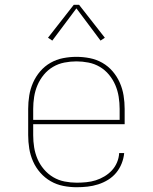

<svg xmlns="http://www.w3.org/2000/svg" viewBox="-20 -776 640 804"><path d="M301 8Q273 8 245 2.5Q217 -3 192.5 -17Q168 -31 149 -52.5Q130 -74 118.5 -100Q107 -126 102.5 -154Q98 -182 98 -210V-320Q98 -348 102.5 -376Q107 -404 118.5 -430Q130 -456 148.5 -477.5Q167 -499 191.5 -513Q216 -527 244 -532.5Q272 -538 300 -538Q328 -538 356 -532.5Q384 -527 408.5 -513Q433 -499 451.5 -477.5Q470 -456 481.5 -430Q493 -404 497.5 -376Q502 -348 502 -320V-256H119V-210Q119 -184 123 -159Q127 -134 137 -110.5Q147 -87 164 -67Q181 -47 203 -34Q225 -21 250.5 -16Q276 -11 301 -11Q321 -11 341.5 -13Q362 -15 381 -21Q400 -27 417.5 -37.5Q435 -48 448.5 -62.5Q462 -77 470 -96Q478 -115 479 -135H500Q498 -113 489.5 -91.5Q481 -70 466.5 -52.5Q452 -35 432.5 -23Q413 -11 391 -4Q369 3 346.5 5.5Q324 8 301 8ZM119 -274H481V-320Q481 -345 477 -370.5Q473 -396 463 -419.5Q453 -443 436.5 -463Q420 -483 398 -496Q376 -509 350.5 -514Q325 -519 300 -519Q275 -519 249.5 -514Q224 -509 202 -496Q180 -483 163.5 -463Q147 -443 137 -419.5Q127 -396 123 -370.5Q119 -345 119 -320ZM199 -606 181 -618 289 -756H311L419 -618L401 -606L300 -741Z"/></svg>

Font: Iosevka Curly Slab ThEx
Style: Regular
Weight: 100
Width: 7
Monospace: yes
Designer: Belleve Invis
Foundry: Belleve Invis
Version: Version 11.1.0; ttfautohint (v1.8.3)